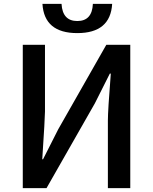

<svg xmlns="http://www.w3.org/2000/svg" viewBox="-20 -966 785 986"><path d="M97 -736H211V-393Q211 -361 197 -148H201L279 -302L526 -736H649V0H534V-347Q534 -398 549 -588H544L467 -435L219 0H97ZM198 -946H296Q301 -858 377 -858Q453 -858 457 -946H556Q547 -796 377 -796Q207 -796 198 -946Z"/></svg>

Font: Noto Sans S Chinese Medium
Style: Regular
Weight: 500
Designer: Ryoko NISHIZUKA  (kana & ideographs); Paul D. Hunt (Latin, Greek & Cyrillic); Wenlong ZHANG  (bopomofo); Sandoll Communi
Foundry: Adobe Systems Incorporated
Version: Version 1.000;PS 1;hotconv 1.0.78;makeotf.lib2.5.61930